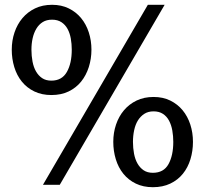

<svg xmlns="http://www.w3.org/2000/svg" viewBox="-20 -770 855 800"><path d="M159 0 596 -750H666L229 0ZM784 -179Q784 -141 773.5 -106.5Q763 -72 742 -46Q721 -20 689.5 -5Q658 10 617 10Q577 10 546 -5Q515 -20 494 -46Q473 -72 462.5 -106.5Q452 -141 452 -179Q452 -217 463.5 -251Q475 -285 496.5 -310.5Q518 -336 549 -351Q580 -366 620 -366Q659 -366 689.5 -351Q720 -336 741 -310.5Q762 -285 773 -251Q784 -217 784 -179ZM702 -179Q702 -203 698 -226Q694 -249 684.5 -267Q675 -285 659 -295.5Q643 -306 620 -306Q597 -306 581 -295.5Q565 -285 554.5 -268Q544 -251 539 -227.5Q534 -204 534 -179Q534 -153 538.5 -129.5Q543 -106 553 -88.5Q563 -71 578.5 -60.5Q594 -50 617 -50Q662 -50 682 -86Q702 -122 702 -179ZM361 -563Q361 -525 350 -490.5Q339 -456 318 -430Q297 -404 266 -389Q235 -374 194 -374Q154 -374 123 -389Q92 -404 71 -430Q50 -456 39.5 -490.5Q29 -525 29 -563Q29 -601 40.5 -635Q52 -669 73.5 -694.5Q95 -720 126 -735Q157 -750 197 -750Q236 -750 266.5 -735Q297 -720 318 -694.5Q339 -669 350 -635Q361 -601 361 -563ZM279 -563Q279 -587 275 -609.5Q271 -632 261.5 -649.5Q252 -667 236 -677.5Q220 -688 197 -688Q174 -688 158 -678Q142 -668 131.5 -650.5Q121 -633 116 -610.5Q111 -588 111 -563Q111 -537 115.5 -513.5Q120 -490 130 -472.5Q140 -455 155.5 -444.5Q171 -434 194 -434Q238 -434 258.5 -470Q279 -506 279 -563Z"/></svg>

Font: Mukta Vaani Medium
Style: Regular
Weight: 500
Designer: Noopur Datye, Girish Dalvi, Yashodeep Gholap, Pallavi Karambelkar
Foundry: Ek Type
Version: Version 2.538;PS 1.000;hotconv 16.6.51;makeotf.lib2.5.65220;